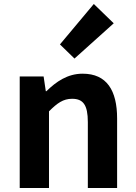

<svg xmlns="http://www.w3.org/2000/svg" viewBox="-20 -944 681 964"><path d="M79 0H226V-385C267 -426 297 -448 342 -448C397 -448 421 -418 421 -331V0H568V-349C568 -490 516 -574 395 -574C319 -574 262 -534 213 -486H210L199 -560H79ZM354 -650 551 -827 451 -924 281 -721Z"/></svg>

Font: Noto Sans JP
Style: Bold
Weight: 700
Designer: Ryoko NISHIZUKA 西塚涼子 (kana, bopomofo & ideographs); Paul D. Hunt (Latin, Greek & Cyrillic); Sandoll Communications 산돌커뮤니
Foundry: Adobe
Version: Version 2.004;hotconv 1.0.118;makeotfexe 2.5.65603